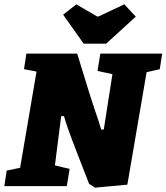

<svg xmlns="http://www.w3.org/2000/svg" viewBox="-45 -861 770 888"><path d="M694 -541 633 -527 544 -7 394 7 367 -11 311 -155Q262 -281 251 -324H238L209 -96L277 -80L264 0H-25L-14 -72L48 -85L124 -530L66 -541L77 -613H312L369 -428L392 -357Q413 -297 423 -262H435L475 -518L406 -533L419 -613H705ZM247 -793 308 -841 404 -785H411L530 -841L583 -784L446 -659H342Z"/></svg>

Font: Grenze Black
Style: Italic
Weight: 900
Italic angle: -10°
Designer: Renata Polastri
Foundry: Omnibus-Type
Version: Version 1.002; ttfautohint (v1.8)